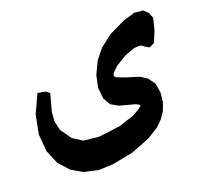

<svg xmlns="http://www.w3.org/2000/svg" viewBox="-131 -770 1197 1104"><g transform="rotate(-20 467.5 -218.0)"><path d="M810.5 -390.6 840.8 -406.2 869.1 -473.6 886.7 -543.9 873 -579.1 845.7 -603.5 793.9 -608.4 724.6 -587.9 623 -539.1 550.8 -482.4 502.9 -422.9 466.8 -346.7 451.2 -274.4 458 -207 483.4 -162.1 528.3 -136.7 623 -111.3 644.5 -99.6 645.5 -94.7 631.8 -82 585 -54.7 492.2 -24.4 361.3 -7.8 267.6 -17.6 210 -54.7 162.1 -122.1 149.4 -182.6 154.3 -236.3 182.6 -340.8 159.2 -357.4 113.3 -365.2 61.5 -252.9 39.1 -138.7 47.9 -33.2 83 50.8 139.6 113.3 207 152.3 293 171.9 381.8 168 507.8 143.6 621.1 99.6 689.5 57.6 727.5 20.5 755.9 -21.5 773.4 -69.3 779.3 -126 770.5 -182.6 739.3 -225.6 700.2 -251 619.1 -276.4 570.3 -294.9 558.6 -306.6 565.4 -324.2 598.6 -356.4 661.1 -394.5 723.6 -418 759.8 -419.9 775.4 -413.1 785.2 -404.3Z"/></g></svg>

Font: MaokenAssortedSans-TC
Style: Regular
Weight: 500
Version: Version 0.83